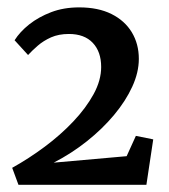

<svg xmlns="http://www.w3.org/2000/svg" viewBox="-20 -923 457 520"><path d="M13 -468.5Q58 -493.5 101 -525.5Q144 -557.5 178.5 -594Q213 -630.5 233.5 -668Q254 -705.5 254 -741.5Q254 -783 231.2 -807Q208.5 -831 166.5 -831Q139 -831 118.2 -821.8Q97.5 -812.5 82.2 -799.2Q67 -786 56 -774L19.5 -814Q34 -837 59.2 -857Q84.5 -877 118.5 -890Q152.5 -903 194.5 -903Q246 -903 282 -885Q318 -867 337 -835.5Q356 -804 356 -763.5Q356 -727 338.2 -688.2Q320.5 -649.5 289 -611.8Q257.5 -574 215.8 -540.8Q174 -507.5 125.5 -482.5L323 -500L348 -555L395 -545.5L376.5 -422.5H30Z"/></svg>

Font: Merriweather SemiBold
Style: Regular
Weight: 600
Version: Version 2.100